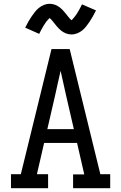

<svg xmlns="http://www.w3.org/2000/svg" viewBox="-20 -994 640 1014"><path d="M38 0V-74H90L192 -490L252 -735H348L510 -74H562V0H366V-73H425L387 -239H213L175 -74H234V0ZM370 -312 329 -490Q322 -523 314.5 -555.5Q307 -588 300 -620Q293 -588 285.5 -555.5Q278 -523 271 -490L230 -312ZM358 -812Q350 -812 342.5 -813.5Q335 -815 328.5 -817.5Q322 -820 315 -824Q308 -828 302.5 -832.5Q297 -837 291 -843Q285 -849 280.5 -854.5Q276 -860 271.5 -865.5Q267 -871 261.5 -878Q256 -885 251.5 -890Q247 -895 242 -899Q240 -897 236 -892.5Q232 -888 230 -886Q228 -884 225.5 -881Q223 -878 221 -874.5Q219 -871 216 -867Q213 -863 210.5 -858.5Q208 -854 205 -849Q202 -844 199 -838.5Q196 -833 193 -827Q190 -821 187 -815L176 -820L113 -848Q122 -866 130.5 -881Q139 -896 147.5 -908Q156 -920 164.5 -931Q173 -942 185 -952Q197 -962 212 -968Q227 -974 242 -974Q250 -974 257.5 -972.5Q265 -971 271.5 -968.5Q278 -966 285 -962Q292 -958 297.5 -953.5Q303 -949 309 -943Q315 -937 319.5 -931.5Q324 -926 328.5 -920.5Q333 -915 338.5 -908Q344 -901 348.5 -896Q353 -891 358 -887Q360 -889 364 -893.5Q368 -898 370 -900.5Q372 -903 374.5 -906Q377 -909 379 -912Q381 -915 384 -919Q387 -923 389.5 -927.5Q392 -932 395 -937Q398 -942 401 -947.5Q404 -953 407 -959Q410 -965 413 -971L487 -939Q478 -921 469.5 -906Q461 -891 452.5 -878.5Q444 -866 435.5 -855Q427 -844 415 -834Q403 -824 388 -818Q373 -812 358 -812Z"/></svg>

Font: Iosevka Slab Extended
Style: Regular
Weight: 400
Width: 7
Monospace: yes
Designer: Belleve Invis
Foundry: Belleve Invis
Version: Version 11.1.1; ttfautohint (v1.8.3)